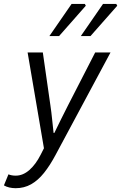

<svg xmlns="http://www.w3.org/2000/svg" viewBox="-82 -755 621 984"><path d="M-1.7 209.5Q-18 209.5 -33.7 206Q-49.4 202.5 -61.9 195.1L-38.7 138.5Q-22.9 145.2 -1.2 145.2Q35.7 145.2 68.7 116.2Q101.7 87.1 126.7 37.4L143.2 4.8L59.5 -486.1H137.5L176.5 -213.8Q181.4 -181.3 185.1 -143.9Q188.8 -106.5 192.6 -73.8H196.6Q213.1 -107.7 231.1 -144.3Q249.2 -180.9 266 -213.8L405.8 -486.1H484.4L204.2 36.4Q174.7 92.1 143.8 130.8Q112.9 169.5 77.3 189.5Q41.8 209.5 -1.7 209.5ZM171 -570 284.8 -734.7H352.9L357.8 -725.6L220.6 -570ZM332.1 -570 445.9 -734.7H513.9L518.9 -725.6L381.6 -570Z"/></svg>

Font: Source Sans 3
Style: Italic
Weight: 200
Italic angle: -11°
Designer: Paul D. Hunt
Foundry: Adobe
Version: Version 3.046;hotconv 1.0.118;makeotfexe 2.5.65603